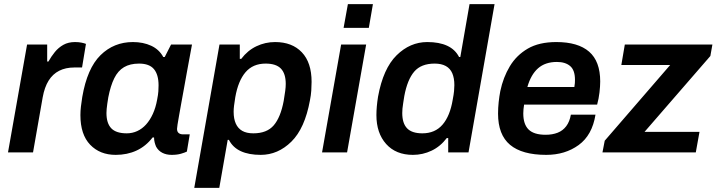

<svg xmlns="http://www.w3.org/2000/svg" viewBox="-20 -743 3493 936"><path d="M19 0 112 -526H210V-443H216Q230 -468 247.5 -489.5Q265 -511 289 -524.5Q313 -538 346 -538Q364 -538 378 -535Q392 -532 399 -529L380 -414H342Q300 -414 268.5 -398Q237 -382 217 -350Q197 -318 188 -268L141 0Z M544 12Q467 12 419.5 -37.5Q372 -87 372 -182Q372 -202 374.5 -223.5Q377 -245 381 -270Q405 -410 470 -474Q535 -538 628 -538Q678 -538 717 -520Q756 -502 776 -465H783L814 -526H916L892 -396Q885 -355 877.5 -315.5Q870 -276 864 -241.5Q858 -207 853 -180Q848 -153 845.5 -136Q843 -119 843 -115Q843 -101 851 -94.5Q859 -88 872 -88H905L891 -4Q881 1 862 6.5Q843 12 817 12Q791 12 771.5 2Q752 -8 741 -28Q737 -37 734 -48.5Q731 -60 731 -73H724Q691 -30 645.5 -9Q600 12 544 12ZM598 -93Q625 -93 649 -104Q673 -115 692 -136Q711 -157 725 -187.5Q739 -218 746 -257Q751 -282 752 -298Q753 -314 753 -327Q753 -379 730.5 -406Q708 -433 658 -433Q614 -433 584.5 -415.5Q555 -398 537 -361.5Q519 -325 508 -269Q505 -251 503 -237Q501 -223 500 -212Q499 -201 499 -192Q499 -142 522.5 -117.5Q546 -93 598 -93Z M927 173 1050 -526H1149V-456H1156Q1187 -497 1230 -517.5Q1273 -538 1321 -538Q1404 -538 1451.5 -488Q1499 -438 1499 -344Q1499 -324 1497.5 -301.5Q1496 -279 1491 -254Q1466 -117 1400.5 -52.5Q1335 12 1251 12Q1193 12 1154 -6Q1115 -24 1096 -61H1090L1049 173ZM1215 -93Q1281 -93 1314.5 -132Q1348 -171 1363 -251Q1368 -281 1370.5 -300Q1373 -319 1373 -334Q1373 -384 1349.5 -408.5Q1326 -433 1275 -433Q1213 -433 1177 -391Q1141 -349 1127 -269Q1123 -244 1121 -228Q1119 -212 1119 -198Q1119 -164 1129.5 -140.5Q1140 -117 1161 -105Q1182 -93 1215 -93Z M1655 -607 1676 -723H1798L1778 -607ZM1550 0 1643 -526H1765L1672 0Z M1993 12Q1910 12 1862.5 -41Q1815 -94 1815 -182Q1815 -202 1817 -224.5Q1819 -247 1823 -272Q1848 -409 1913.5 -473.5Q1979 -538 2063 -538Q2121 -538 2160 -520Q2199 -502 2218 -465H2224L2269 -723H2391L2264 0H2165V-70H2158Q2127 -29 2084 -8.5Q2041 12 1993 12ZM2039 -93Q2101 -93 2137.5 -135.5Q2174 -178 2187 -257Q2192 -283 2193.5 -299Q2195 -315 2195 -328Q2195 -362 2185 -385.5Q2175 -409 2153.5 -421Q2132 -433 2099 -433Q2033 -433 1999.5 -394Q1966 -355 1951 -275Q1948 -255 1945.5 -240Q1943 -225 1942 -213.5Q1941 -202 1941 -192Q1941 -142 1964.5 -117.5Q1988 -93 2039 -93Z M2643 12Q2525 12 2466.5 -37Q2408 -86 2408 -189Q2408 -217 2411 -245Q2414 -273 2419 -299Q2433 -366 2465.5 -420Q2498 -474 2553 -506Q2608 -538 2692 -538Q2798 -538 2852 -491Q2906 -444 2906 -346Q2906 -323 2902.5 -292.5Q2899 -262 2891 -233H2535Q2533 -221 2532 -210.5Q2531 -200 2531 -190Q2531 -137 2557 -111.5Q2583 -86 2640 -86Q2673 -86 2698.5 -96Q2724 -106 2740.5 -128Q2757 -150 2763 -184H2883Q2867 -84 2801 -36Q2735 12 2643 12ZM2551 -319H2780Q2782 -329 2782.5 -338Q2783 -347 2783 -354Q2783 -401 2759.5 -421Q2736 -441 2695 -441Q2638 -441 2603 -410Q2568 -379 2551 -319Z M2917 0 2928 -57 3247 -426H3009L3026 -526H3453L3443 -470L3122 -100H3390L3372 0Z"/></svg>

Font: Archivo Variable SemiBold
Style: Italic
Weight: 600
Italic angle: -10°
Designer: Hector Gatti
Foundry: Omnibus-Type
Version: Version 2.001